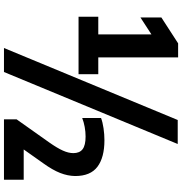

<svg xmlns="http://www.w3.org/2000/svg" viewBox="5 -855 918 968"><g transform="rotate(90 464.0 -371.0)"><path d="M269.5 -407.5H354V-308H64.5V-407.5H153.5V-675.5L68 -620V-725.5L198.5 -810H269.5ZM222 68 585 -808H706L343 68ZM886 -31.5V68H581.5V4.5L698 -160Q726.5 -200.5 739.2 -229Q752 -257.5 752 -281.5Q752 -313.5 732.2 -328.5Q712.5 -343.5 668.5 -343.5Q644.5 -343.5 620 -339Q595.5 -334.5 575 -326.5V-421.5Q596 -429.5 626.8 -434Q657.5 -438.5 687 -438.5Q774 -438.5 820.8 -403.2Q867.5 -368 867.5 -291Q867 -253.5 852 -215.2Q837 -177 803.5 -130.5L733.5 -31.5Z"/></g></svg>

Font: Encode Sans Condensed
Style: Bold
Weight: 700
Width: 3
Designer: Multiple Designers
Foundry: Impallari Type
Version: Version 2.000